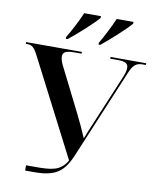

<svg xmlns="http://www.w3.org/2000/svg" viewBox="-99 -1007 885 1082"><g transform="rotate(10 343.5 -465.5)"><path d="M217 -781V-771H227C275 -809 361 -886 390 -921V-931H294C275 -886 243 -824 217 -781ZM404 -781V-771H414C461 -809 547 -886 576 -921V-931H480C461 -886 429 -824 404 -781ZM120 0H172C289 0 339 -32 381 -132L595 -643C614 -689 632 -704 668 -704H687V-714H483V-704H529C568 -704 586 -695 586 -669C586 -655 581 -635 570 -610L455 -336C441 -304 428 -272 414 -236C395 -281 374 -326 352 -370L227 -619C216 -641 212 -658 212 -670C212 -695 232 -704 279 -704H319V-714H0V-704H8C36 -704 49 -692 70 -651L354 -99C317 -34 266 -30 169 -30H120Z"/></g></svg>

Font: Noto Serif Display SemiBold
Style: Regular
Weight: 600
Designer: Monotype Design Team
Foundry: Monotype Imaging Inc.
Version: Version 2.009